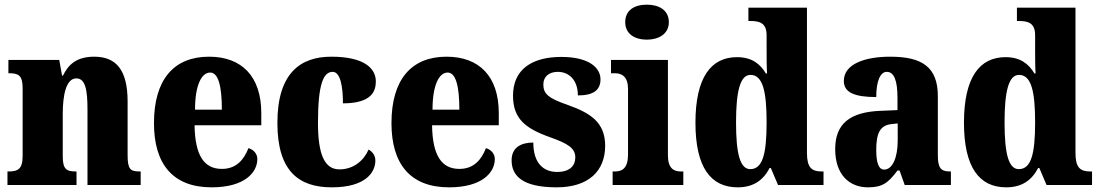

<svg xmlns="http://www.w3.org/2000/svg" viewBox="-20 -793 4715 823"><path d="M12 0H308V-58H305C266 -58 249 -67 249 -122V-305C249 -384 263 -457 307 -457C346 -457 355 -408 355 -323V0H583V-58H579C539 -58 527 -67 527 -128V-358C527 -493 478 -550 384 -550C306 -550 272 -514 250 -469H246L234 -536H16V-479H20C59 -479 77 -470 77 -415V-125C77 -67 56 -58 16 -58H12Z M887 10C1029 10 1083 -54 1083 -111C1083 -135 1066 -152 1045 -158C1025 -107 992 -69 931 -69C855 -69 816 -126 814 -256H1100V-308C1100 -467 1015 -550 876 -550C726 -550 640 -453 640 -265C640 -91 720 10 887 10ZM931 -323H816C816 -426 843 -482 881 -482C916 -482 931 -423 931 -323Z M1402 10C1547 10 1589 -54 1589 -105C1589 -125 1578 -142 1560 -152C1539 -104 1495 -67 1435 -67C1369 -67 1343 -135 1343 -267C1343 -435 1367 -485 1406 -485C1439 -485 1450 -422 1450 -350C1573 -350 1591 -402 1591 -444C1591 -498 1544 -550 1400 -550C1271 -550 1169 -483 1169 -266C1169 -58 1262 10 1402 10Z M1905 10C2047 10 2101 -54 2101 -111C2101 -135 2084 -152 2063 -158C2043 -107 2010 -69 1949 -69C1873 -69 1834 -126 1832 -256H2118V-308C2118 -467 2033 -550 1894 -550C1744 -550 1658 -453 1658 -265C1658 -91 1738 10 1905 10ZM1949 -323H1834C1834 -426 1861 -482 1899 -482C1934 -482 1949 -423 1949 -323Z M2366 10C2504 10 2574 -61 2574 -168C2574 -270 2509 -309 2414 -343C2331 -372 2309 -390 2309 -431C2309 -466 2335 -485 2371 -485C2419 -485 2457 -450 2457 -384C2524 -384 2554 -407 2554 -453C2554 -501 2507 -549 2386 -549C2261 -549 2179 -496 2179 -383C2179 -284 2232 -242 2340 -204C2412 -178 2446 -159 2446 -118C2446 -85 2425 -56 2368 -56C2309 -56 2266 -94 2266 -182C2215 -182 2173 -162 2173 -106C2173 -41 2217 10 2366 10Z M2753 -623C2804 -623 2847 -648 2847 -698C2847 -750 2804 -773 2753 -773C2700 -773 2660 -750 2660 -698C2660 -648 2700 -623 2753 -623ZM2606 0H2909V-58H2899C2866 -58 2843 -73 2843 -128V-536H2599V-479H2616C2647 -479 2672 -463 2672 -412V-131C2672 -74 2649 -58 2616 -58H2606Z M3142 10C3210 10 3252 -21 3279 -73H3284L3315 0H3510V-58H3502C3459 -58 3439 -75 3439 -137V-760H3188V-703H3196C3234 -703 3266 -696 3266 -642V-590C3266 -551 3266 -508 3268 -478H3263C3239 -518 3204 -548 3139 -548C3027 -548 2961 -460 2961 -267C2961 -75 3027 10 3142 10ZM3196 -68C3152 -68 3135 -135 3135 -268C3135 -400 3152 -472 3197 -472C3250 -472 3266 -400 3266 -269C3266 -136 3250 -68 3196 -68Z M3700 10C3763 10 3787 -9 3827 -62H3836L3858 0H4056V-58H4052C4012 -58 4000 -74 4000 -128V-381C4000 -506 3932 -550 3796 -550C3688 -550 3597 -519 3597 -446C3597 -397 3642 -377 3736 -377C3736 -447 3754 -485 3781 -485C3812 -485 3827 -449 3827 -374V-321L3755 -318C3625 -313 3560 -264 3560 -154C3560 -42 3623 10 3700 10ZM3770 -66C3746 -66 3736 -96 3736 -151C3736 -221 3752 -256 3801 -261L3828 -264V-191C3828 -116 3805 -66 3770 -66Z M4293 10C4361 10 4403 -21 4430 -73H4435L4466 0H4661V-58H4653C4610 -58 4590 -75 4590 -137V-760H4339V-703H4347C4385 -703 4417 -696 4417 -642V-590C4417 -551 4417 -508 4419 -478H4414C4390 -518 4355 -548 4290 -548C4178 -548 4112 -460 4112 -267C4112 -75 4178 10 4293 10ZM4347 -68C4303 -68 4286 -135 4286 -268C4286 -400 4303 -472 4348 -472C4401 -472 4417 -400 4417 -269C4417 -136 4401 -68 4347 -68Z"/></svg>

Font: Noto Serif Sinhala Condensed Black
Style: Regular
Weight: 900
Width: 3
Designer: Jelle Bosma - Monotype Design Team
Foundry: Monotype Imaging Inc.
Version: Version 2.007